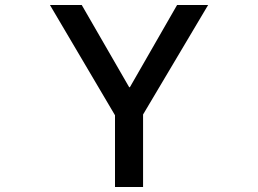

<svg xmlns="http://www.w3.org/2000/svg" viewBox="-20 -753 1040 773"><path d="M556 0H443V-289L181 -733H309L500 -402H503L693 -733H818L556 -292Z"/></svg>

Font: IBM Plex Sans JP Medium
Style: Regular
Weight: 500
Designer: Mike Abbink; Paul van der Laan; Pieter van Rosmalen; Wujin Sim; Yejin Wi; Jinhee Kim; Boomi Park; Yona Kim; Kichan Ma
Foundry: Sandoll Inc.
Version: Version 1.001